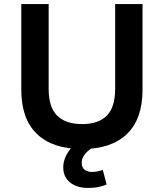

<svg xmlns="http://www.w3.org/2000/svg" viewBox="-20 -725 809 947"><path d="M385 10Q240 10 162.5 -64Q85 -138 85 -282V-705H220V-286Q220 -196 262 -154.5Q304 -113 385 -113Q466 -113 507 -155Q548 -197 548 -286V-705H683V-282Q683 -138 606 -64Q529 10 385 10ZM416 202Q358 202 325 174.5Q292 147 292 101Q292 58 321 18Q350 -22 397 -43L442 0Q427 8 413 20.5Q399 33 391 47.5Q383 62 383 78Q383 102 398 112.5Q413 123 433 123Q448 123 460.5 120.5Q473 118 487 113L506 185Q484 194 463 198Q442 202 416 202Z"/></svg>

Font: Nunito Sans 8pt
Style: Bold
Weight: 700
Version: Version 3.101;gftools[0.9.27]